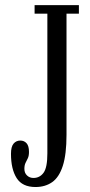

<svg xmlns="http://www.w3.org/2000/svg" viewBox="-20 -720 352 752"><path d="M119 12.5Q67.5 12.5 45.2 -22.5Q23 -57.5 23 -117.5Q23 -145.5 33.2 -157.5Q43.5 -169.5 59.5 -169.5Q74.5 -169.5 84 -159Q93.5 -148.5 93.5 -125Q93.5 -109.5 89 -100.2Q84.5 -91 80 -82Q75.5 -73 75.5 -58.5Q75.5 -42.5 85.8 -32.8Q96 -23 111 -23Q135.5 -23 150.5 -43.2Q165.5 -63.5 165.5 -119V-666.5H115.5V-700H289V-666.5H240.5V-192.5Q240.5 -115.5 226 -70.5Q211.5 -25.5 184.2 -6.5Q157 12.5 119 12.5Z"/></svg>

Font: Imbue 10pt
Style: Regular
Weight: 400
Designer: Tyler Finck
Foundry: Etcetera Type Company
Version: Version 1.102; ttfautohint (v1.8.3)